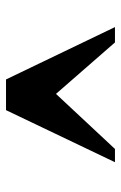

<svg xmlns="http://www.w3.org/2000/svg" viewBox="98 -815 402 638"><g transform="rotate(-90 299.0 -496.0)"><path d="M79 -315 252 -677H354L528 -315H477L306 -511L123 -315Z"/></g></svg>

Font: Fette UNZ Fraktur
Style: Regular
Weight: 900
Foundry: UNZ1 Extensions by Catfonts.de
Version: Version 0.000 2012 initial release